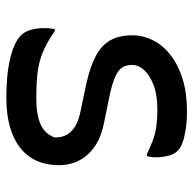

<svg xmlns="http://www.w3.org/2000/svg" viewBox="-22 -562 595 590"><g transform="rotate(90 275.0 -266.5)"><path d="M282 -81Q331 -81 361 -94Q391 -107 402 -138Q402 -159 394 -174Q386 -189 368.5 -200Q351 -211 321 -217L236 -235Q182 -247 149.5 -265Q117 -283 102.5 -310Q88 -337 88 -375Q88 -410 104 -441Q120 -472 150.5 -495Q181 -518 223.5 -531Q266 -544 320 -544Q354 -544 378.5 -540Q403 -536 419 -530Q435 -524 442 -516Q450 -509 454 -499Q458 -489 460.5 -476Q463 -463 463 -447Q463 -441 462 -434Q461 -427 459 -421H453Q432 -431 412.5 -438.5Q393 -446 370 -449.5Q347 -453 314 -453Q271 -453 241 -441.5Q211 -430 195 -412.5Q179 -395 179 -375Q179 -359 186 -346.5Q193 -334 214.5 -324Q236 -314 279 -305L353 -290Q400 -281 429 -261Q458 -241 472.5 -213Q487 -185 487 -151Q487 -99 463 -63Q439 -27 392.5 -8Q346 11 278 11Q243 11 213 8Q183 5 158.5 -1Q134 -7 116.5 -15Q99 -23 88 -34Q77 -45 71.5 -63Q66 -81 66 -106Q66 -117 67 -124.5Q68 -132 69 -138H75Q99 -121 120.5 -110Q142 -99 165 -92.5Q188 -86 216 -83.5Q244 -81 282 -81Z"/></g></svg>

Font: Recursive Casual
Style: Regular
Weight: 400
Version: Version 1.047